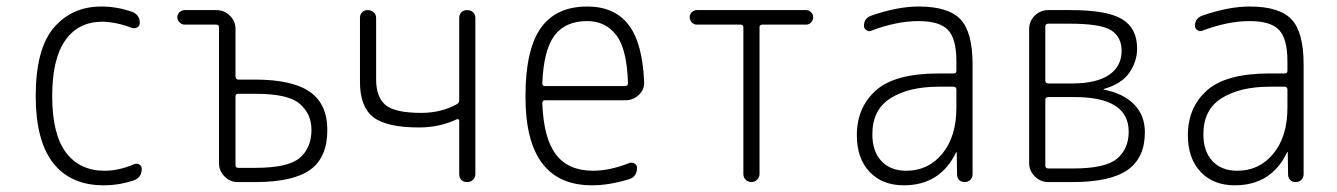

<svg xmlns="http://www.w3.org/2000/svg" viewBox="-20 -550 4040 580"><path d="M293 9.8Q193.4 9.8 140.6 -57.6Q87.9 -125 87.9 -259.8Q87.9 -402.3 142.6 -466.3Q197.3 -530.3 286.1 -530.3Q333 -530.3 377.9 -514.6Q402.3 -505.9 402.3 -480.5Q402.3 -471.7 394.5 -467.3Q386.7 -462.9 377.9 -465.8Q333 -483.4 289.1 -484.4Q216.8 -484.4 177.2 -428.2Q137.7 -372.1 137.7 -259.8Q137.7 -144.5 179.2 -89.4Q220.7 -34.2 295.9 -34.2Q338.9 -34.2 384.8 -53.7Q392.6 -57.6 400.4 -53.2Q408.2 -48.8 408.2 -40Q408.2 -13.7 383.8 -4.9Q338.9 9.8 293 9.8Z M691.4 -258.8V-51.8Q691.4 -43 699.2 -43H752Q850.6 -43 885.7 -73.2Q920.9 -103.5 920.9 -158.2Q920.9 -205.1 886.2 -235.8Q851.6 -266.6 753.9 -266.6H699.2Q691.4 -266.6 691.4 -258.8ZM538.1 -475.6Q529.3 -475.6 522.5 -482.4Q515.6 -489.3 515.6 -498Q515.6 -506.8 522.5 -513.2Q529.3 -519.5 538.1 -519.5H633.8Q657.2 -519.5 674.3 -502.9Q691.4 -486.3 691.4 -462.9V-319.3Q691.4 -310.5 699.2 -309.6H750Q862.3 -309.6 915.5 -272.9Q968.8 -236.3 968.8 -157.2Q968.8 -74.2 917 -37.1Q865.2 0 751 0H698.2Q674.8 0 658.2 -17.1Q641.6 -34.2 641.6 -56.6V-467.8Q641.6 -475.6 632.8 -475.6Z M1246.1 -165Q1147.5 -165 1107.4 -196.3Q1067.4 -227.5 1067.4 -302.7V-496.1Q1067.4 -505.9 1073.7 -512.7Q1080.1 -519.5 1090.8 -519.5Q1101.6 -519.5 1108.9 -512.7Q1116.2 -505.9 1116.2 -496.1V-310.5Q1116.2 -256.8 1144.5 -232.9Q1172.9 -209 1252.9 -209Q1312.5 -209 1360.4 -235.4Q1367.2 -239.3 1367.2 -247.1V-496.1Q1367.2 -505.9 1373.5 -512.7Q1379.9 -519.5 1391.1 -519.5Q1402.3 -519.5 1409.2 -512.7Q1416 -505.9 1416 -496.1V-24.4Q1416 -14.6 1409.2 -7.3Q1402.3 0 1391.1 0Q1379.9 0 1373.5 -6.8Q1367.2 -13.7 1367.2 -24.4V-183.6Q1367.2 -192.4 1359.4 -189.5Q1307.6 -165 1246.1 -165Z M1753.9 -486.3Q1687.5 -486.3 1654.8 -442.4Q1622.1 -398.4 1618.2 -297.9Q1618.2 -290 1626 -290H1868.2Q1877 -290 1877 -298.8Q1874 -402.3 1841.3 -444.3Q1808.6 -486.3 1753.9 -486.3ZM1768.6 9.8Q1566.4 9.8 1567.4 -259.8Q1567.4 -399.4 1613.3 -464.8Q1659.2 -530.3 1753.9 -530.3Q1835.9 -530.3 1878.4 -475.6Q1920.9 -420.9 1925.8 -302.7Q1926.8 -279.3 1909.7 -263.2Q1892.6 -247.1 1869.1 -247.1H1626Q1618.2 -247.1 1618.2 -238.3Q1622.1 -131.8 1659.7 -83Q1697.3 -34.2 1771.5 -34.2Q1822.3 -34.2 1880.9 -57.6Q1888.7 -60.5 1896.5 -56.2Q1904.3 -51.8 1904.3 -43Q1904.3 -16.6 1880.9 -8.8Q1820.3 9.8 1768.6 9.8Z M2085 -475.6Q2076.2 -475.6 2069.8 -482.4Q2063.5 -489.3 2063.5 -498Q2063.5 -506.8 2069.8 -513.2Q2076.2 -519.5 2085 -519.5H2415Q2423.8 -519.5 2430.2 -513.2Q2436.5 -506.8 2436.5 -498Q2436.5 -489.3 2430.2 -482.4Q2423.8 -475.6 2415 -475.6H2283.2Q2274.4 -475.6 2274.4 -467.8V-24.4Q2274.4 -14.6 2267.1 -7.3Q2259.8 0 2250 0Q2240.2 0 2232.9 -6.8Q2225.6 -13.7 2225.6 -24.4V-467.8Q2225.6 -475.6 2216.8 -475.6Z M2815.4 -288.1Q2725.6 -288.1 2670.4 -253.4Q2615.2 -218.8 2615.2 -144.5Q2615.2 -92.8 2642.6 -63.5Q2669.9 -34.2 2717.8 -34.2Q2784.2 -34.2 2826.7 -85.9Q2869.1 -137.7 2869.1 -224.6V-279.3Q2869.1 -288.1 2860.4 -288.1ZM2710 9.8Q2645.5 9.8 2606.9 -30.8Q2568.4 -71.3 2568.4 -141.6Q2568.4 -225.6 2626 -276.9Q2683.6 -328.1 2815.4 -328.1H2860.4Q2869.1 -328.1 2869.1 -335.9V-365.2Q2869.1 -432.6 2843.8 -459.5Q2818.4 -486.3 2754.9 -486.3Q2688.5 -486.3 2611.3 -457Q2604.5 -454.1 2597.2 -459Q2589.8 -463.9 2589.8 -471.7Q2589.8 -495.1 2612.3 -502.9Q2691.4 -530.3 2754.9 -530.3Q2844.7 -530.3 2881.3 -491.7Q2918 -453.1 2918 -355.5V-23.4Q2918 -13.7 2911.1 -6.8Q2904.3 0 2894 0Q2883.8 0 2877.4 -6.3Q2871.1 -12.7 2871.1 -23.4L2870.1 -89.8Q2870.1 -90.8 2869.1 -90.8Q2868.2 -90.8 2868.2 -89.8Q2820.3 9.8 2710 9.8Z M3137.7 -249V-49.8Q3137.7 -41 3147.5 -41H3220.7Q3319.3 -41 3354.5 -70.8Q3389.6 -100.6 3389.6 -152.3Q3389.6 -257.8 3222.7 -256.8H3147.5Q3137.7 -256.8 3137.7 -249ZM3137.7 -469.7V-306.6Q3137.7 -297.9 3147.5 -297.9H3218.8Q3292 -297.9 3330.1 -323.7Q3368.2 -349.6 3368.2 -396.5Q3368.2 -437.5 3337.4 -458Q3306.6 -478.5 3210 -478.5H3147.5Q3137.7 -478.5 3137.7 -469.7ZM3146.5 0Q3123 0 3106 -17.1Q3088.9 -34.2 3088.9 -56.6V-462.9Q3088.9 -486.3 3106 -502.9Q3123 -519.5 3146.5 -519.5H3214.8Q3324.2 -519.5 3369.6 -492.2Q3415 -464.8 3415 -403.3Q3415 -365.2 3392.1 -331.1Q3369.1 -296.9 3314.5 -281.2Q3313.5 -281.2 3313.5 -280.3L3314.5 -279.3Q3374 -267.6 3406.2 -234.4Q3438.5 -201.2 3438.5 -150.4Q3438.5 -73.2 3386.2 -36.6Q3334 0 3219.7 0Z M3815.4 -288.1Q3725.6 -288.1 3670.4 -253.4Q3615.2 -218.8 3615.2 -144.5Q3615.2 -92.8 3642.6 -63.5Q3669.9 -34.2 3717.8 -34.2Q3784.2 -34.2 3826.7 -85.9Q3869.1 -137.7 3869.1 -224.6V-279.3Q3869.1 -288.1 3860.4 -288.1ZM3710 9.8Q3645.5 9.8 3606.9 -30.8Q3568.4 -71.3 3568.4 -141.6Q3568.4 -225.6 3626 -276.9Q3683.6 -328.1 3815.4 -328.1H3860.4Q3869.1 -328.1 3869.1 -335.9V-365.2Q3869.1 -432.6 3843.8 -459.5Q3818.4 -486.3 3754.9 -486.3Q3688.5 -486.3 3611.3 -457Q3604.5 -454.1 3597.2 -459Q3589.8 -463.9 3589.8 -471.7Q3589.8 -495.1 3612.3 -502.9Q3691.4 -530.3 3754.9 -530.3Q3844.7 -530.3 3881.3 -491.7Q3918 -453.1 3918 -355.5V-23.4Q3918 -13.7 3911.1 -6.8Q3904.3 0 3894 0Q3883.8 0 3877.4 -6.3Q3871.1 -12.7 3871.1 -23.4L3870.1 -89.8Q3870.1 -90.8 3869.1 -90.8Q3868.2 -90.8 3868.2 -89.8Q3820.3 9.8 3710 9.8Z"/></svg>

Font: Rounded-X Mgen+ 2m light
Style: Regular
Weight: 200
Designer: [Source Han Sans]
Ryoko NISHIZUKA  (kana & ideographs); Paul D. Hunt (Latin, Greek & Cyrillic); Wenlong ZHANG  (bopomofo
Version: Version 1.059.20150602